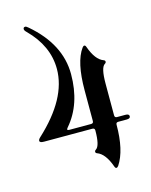

<svg xmlns="http://www.w3.org/2000/svg" viewBox="-110 -595 683 866"><g transform="rotate(-15 231.5 -162.0)"><path d="M20 -9.3Q20 -15.6 28.8 -23.9Q181.2 -164.6 181.2 -302.2Q181.2 -410.2 92.3 -498.5Q83 -507.3 83 -513.7Q83 -522.9 92.3 -522.9Q97.2 -522.9 106.9 -514.2Q236.8 -402.8 236.8 -263.2Q236.8 -123.5 160.2 -34.7Q155.3 -29.3 155.3 -25.6Q155.3 -22 164.1 -22H265.6Q276.9 -22 276.9 -32.7V-176.3Q276.9 -308.1 317.9 -364.7Q322.8 -371.6 327.6 -371.6Q332.5 -371.6 335.4 -363.3Q358.4 -298.3 395 -285.2Q401.9 -282.7 401.9 -277.1Q401.9 -271.5 396 -268.1Q376 -256.3 376 -181.2V-33.2Q376 -22 386.7 -22H426.3Q443.4 -22 443.4 -11Q443.4 0 426.3 0H386.7Q376 0 376 10.7Q376 129.9 335 191.9Q330.1 198.7 325.2 198.7Q320.3 198.7 317.4 190.4Q294.4 125.5 257.8 112.3Q251 109.9 251 104.2Q251 98.6 256.8 95.2Q276.9 82.5 276.9 10.7Q276.9 0 265.6 0H40.5Q20 0 20 -9.3Z"/></g></svg>

Font: UnifrakturMaguntia21
Style: Book
Weight: 400
Designer: j. 'mach' wust, Gerrit Ansmann, Georg Duffner, based on a font by Peter Wiegel, original typeface by Carl Albert Fahrenw
Version: Version 2017-03-19